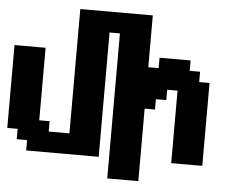

<svg xmlns="http://www.w3.org/2000/svg" viewBox="-63 -952 1437 1154"><g transform="rotate(5 656.0 -375.0)"><path d="M625 125H812.5V-312.5H875V-375H937.5V-437.5H1000V0H1187.5V-500H1125V-562.5H1062.5V-625H875V-562.5H812.5V-875H375V-125H250V-187.5H187.5V-625H0V-125H62.5V-62.5H125V0H562.5V-750H625Z"/></g></svg>

Font: Faithful 32x
Style: Semibold
Weight: 400
Foundry: Faithful Resource Pack
Version: Version 1.0; January 27, 2023